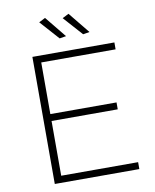

<svg xmlns="http://www.w3.org/2000/svg" viewBox="-96 -968 839 1040"><g transform="rotate(-10 323.5 -447.5)"><path d="M120 -699H571V-661H162V-377H526V-339H162V-38H585V0H120ZM353 -895 448 -778 412 -772 318 -877ZM224 -895 319 -778 283 -772 189 -877Z"/></g></svg>

Font: Alexandria ExtraLight
Style: Regular
Weight: 250
Designer: Mohamed Gaber
Foundry: Kief Type Foundry
Version: Version 5.100